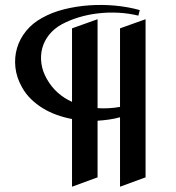

<svg xmlns="http://www.w3.org/2000/svg" viewBox="-20 -724 697 760"><path d="M366.2 -22 265.1 15.1V-252.9Q233.9 -258.8 204.6 -269.3Q175.3 -279.8 149.7 -295.4Q124 -311 102.8 -331.8Q81.5 -352.5 66.9 -378.9Q45.4 -417 41 -457Q36.6 -497.1 47.4 -533.7Q58.1 -570.3 83.3 -601.3Q108.4 -632.3 146 -652.8Q184.6 -674.8 232.9 -687Q281.2 -699.2 332.8 -702.9Q384.3 -706.5 436 -701.7Q487.8 -696.8 533.2 -684.1L527.8 -662.1Q489.7 -671.4 449 -673.6Q408.2 -675.8 368.4 -671.1Q328.6 -666.5 291.5 -655.3Q254.4 -644 223.1 -627Q192.9 -609.9 173.8 -585.7Q154.8 -561.5 147.2 -533Q139.6 -504.4 143.8 -473.4Q147.9 -442.4 165 -412.1Q183.1 -379.9 208.7 -357.2Q234.4 -334.5 265.1 -320.8V-611.8L366.2 -647.9V-295.9Q388.2 -294.4 410.6 -295.7Q433.1 -296.9 455.1 -300.8V-611.8L556.2 -647.9V-22L455.1 15.1V-259.8Q433.6 -253.9 411.1 -250.7Q388.7 -247.6 366.2 -246.1Z"/></svg>

Font: Redressed
Style: Regular
Weight: 400
Designer: Astigmatic (AOETI)
Foundry: Astigmatic (AOETI)
Version: Version 1.000